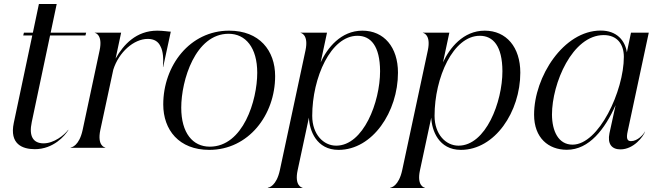

<svg xmlns="http://www.w3.org/2000/svg" viewBox="-20 -735 3268 955"><path d="M138 -128 229 -558.5H405L408.5 -572.5H232L262 -715H173.5L143.5 -572.5H99L95.5 -558.5H140.5L48.5 -123.5C26.5 -18 91.5 7 153.5 7C245.5 7 303.5 -60 320.5 -89H319C301 -64 248 -21 195 -22C146 -23 122.5 -56 138 -128Z M331.5 0H503.5V-1.5C501 -1.5 462.5 -10 479 -88.5L543.5 -388.5C571 -475.5 645.5 -541.5 715 -541.5C748 -541.5 767.5 -527.5 778 -505C792 -479.5 793.5 -441.5 790.5 -401.5H791.5L829.5 -577.5C818 -577.5 791 -582.5 762.5 -582.5C657.5 -582.5 594 -513 555 -443.5L582.5 -572.5H451.5V-571.5C454 -571.5 492 -562.5 475.5 -484.5L391 -88.5C374 -10 336.5 -1.5 331.5 -1.5Z M1021 10.5C1216 10.5 1348.5 -163 1348.5 -356.5C1348.5 -483.5 1270.5 -582.5 1119.5 -582.5C924.5 -582.5 792 -409 792 -215.5C792 -89 870 10.5 1021 10.5ZM1023.5 -5.5C939 -5.5 881.5 -73 881.5 -199.5C881.5 -335 951.5 -567 1117 -567C1201.5 -567 1259.5 -498.5 1259.5 -373C1259.5 -236 1189.5 -5.5 1023.5 -5.5Z M1312.5 200H1484.5V198.5C1482 198.5 1443.5 189.5 1460.5 111.5L1516.5 -150C1519 -86.5 1553.5 10.5 1664 10.5C1833.5 10.5 1959.5 -179.5 1959.5 -373.5C1959.5 -500.5 1890 -582.5 1782.5 -582.5C1675 -582.5 1607.5 -495.5 1575 -425L1606.5 -572.5H1475V-571.5C1477.5 -571.5 1516 -562.5 1499.5 -484.5L1372 111.5C1355 190 1317.5 198.5 1312.5 198.5ZM1533 -159C1533 -349.5 1625.5 -557 1758 -557C1824 -557 1870 -506.5 1870.5 -381C1870.5 -228 1788 -10.5 1652 -10.5C1589.5 -10.5 1533 -66 1533 -159Z M1921 200H2093V198.5C2090.5 198.5 2052 189.5 2069 111.5L2125 -150C2127.5 -86.5 2162 10.5 2272.5 10.5C2442 10.5 2568 -179.5 2568 -373.5C2568 -500.5 2498.5 -582.5 2391 -582.5C2283.5 -582.5 2216 -495.5 2183.5 -425L2215 -572.5H2083.5V-571.5C2086 -571.5 2124.5 -562.5 2108 -484.5L1980.5 111.5C1963.5 190 1926 198.5 1921 198.5ZM2141.5 -159C2141.5 -349.5 2234 -557 2366.5 -557C2432.5 -557 2478.5 -506.5 2479 -381C2479 -228 2396.5 -10.5 2260.5 -10.5C2198 -10.5 2141.5 -66 2141.5 -159Z M2799.5 10C2911 10 2989 -93.5 3042 -212L3011.5 -72.5C3000.5 -19.5 3022.5 8 3066 8C3133 8 3180 -57 3188.5 -80H3187.5C3181 -66.5 3151.5 -33 3118.5 -33C3099 -33 3094.5 -47.5 3102 -81.5L3207 -572.5H3118.5L3098 -474.5C3089.5 -533 3048 -583 2968 -583C2783 -583 2636.5 -353 2636.5 -164.5C2636.5 -49 2708 10 2799.5 10ZM2828 -15.5C2757.5 -15.5 2726 -82.5 2725.5 -165C2725.5 -320 2826.5 -560.5 2983 -560.5C3049 -560.5 3083 -516 3083 -452C3083 -283 2958.5 -15.5 2828 -15.5Z"/></svg>

Font: Beautique Display Italic
Style: Regular
Weight: 400
Italic angle: -12°
Designer: Nhat-Quang Ngo
Version: Version 1.100;Glyphs 3.2.3 (3260)